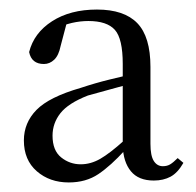

<svg xmlns="http://www.w3.org/2000/svg" viewBox="-20 -834 411 402"><path d="M302 -456Q270 -456 254 -475.5Q238 -495 237 -529V-531V-700Q237 -753 220.5 -771.5Q204 -790 165 -790Q148 -790 130.5 -786Q113 -782 89 -771L121 -791L107 -738Q103 -718 93.5 -709Q84 -700 72 -700Q46 -700 41 -725Q51 -765 89 -789.5Q127 -814 183 -814Q240 -814 267.5 -785.5Q295 -757 295 -694V-533Q295 -508 302 -497Q309 -486 321 -486Q330 -486 336.5 -490Q343 -494 352 -503L364 -493Q352 -472 337 -464Q322 -456 302 -456ZM124 -452Q84 -452 57 -475.5Q30 -499 30 -540Q30 -577 56.5 -604Q83 -631 149 -650Q179 -660 209.5 -667.5Q240 -675 266 -681V-662Q241 -655 213 -647.5Q185 -640 164 -634Q123 -618 106.5 -597Q90 -576 90 -550Q90 -519 108 -504.5Q126 -490 149 -490Q170 -490 190 -501.5Q210 -513 240 -540L256 -534L242 -520Q212 -487 186 -469.5Q160 -452 124 -452Z"/></svg>

Font: Noto Serif SC
Style: Regular
Weight: 400
Designer: Ryoko NISHIZUKA 西塚涼子 (kana & ideographs); Frank Grießhammer (Latin, Greek & Cyrillic); Wenlong ZHANG 张文龙 (bopomofo); San
Foundry: Adobe
Version: Version 2.002-H1;hotconv 1.1.0;makeotfexe 2.6.0